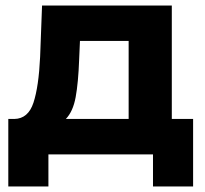

<svg xmlns="http://www.w3.org/2000/svg" viewBox="-20 -558 741 694"><path d="M678 -128V116H533V0H155V116H10V-128H32Q82 -129 101 -187Q120 -245 125 -352L132 -538H601V-128ZM218 -128H445V-410H269L266 -341Q263 -259 253.5 -207Q244 -155 218 -128Z"/></svg>

Font: Montserrat-Bold
Style: Bold
Weight: 700
Version: Version 7.200